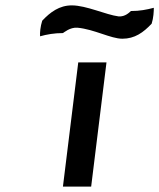

<svg xmlns="http://www.w3.org/2000/svg" viewBox="-20 -704 592 714"><path d="M467 -663C462 -659 446 -641 421 -643C374 -649 301 -684 247 -684C201 -684 167 -659 137 -627C130 -605 128 -582 129 -569C154 -576 182 -581 214 -581C218 -583 240 -603 268 -601C331 -595 392 -560 435 -560C481 -560 513 -583 544 -616C551 -638 552 -662 552 -675C525 -668 500 -663 467 -663ZM319 -10 376 -472H271L214 -10Z"/></svg>

Font: Bluebird
Style: LiExtObl
Weight: 300
Designer: Jasper
Foundry: Cannot Into Space Fonts
Version: Version 0.98